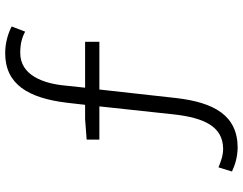

<svg xmlns="http://www.w3.org/2000/svg" viewBox="-118 -704 936 740"><g transform="rotate(-90 350.0 -334.0)"><path d="M516 -724C552 -724 576 -717 598 -705L618 -757C593 -770 557 -782 515 -782C395 -782 342 -693 324 -544L316 -474H261L182 -468V-419H310L279 -131C266 -18 234 57 147 58C120 58 97 49 75 40L59 92C82 103 112 113 150 114C276 114 325 22 342 -122L375 -419H559V-474H382L390 -549C398 -639 432 -724 516 -724Z"/></g></svg>

Font: Kawkab Mono Light
Style: Regular
Weight: 300
Monospace: yes
Designer: Abdullah Arif
Foundry: Abdullah Arif
Version: Version 1.000;PS 000.500;hotconv 1.0.88;makeotf.lib2.5.64775